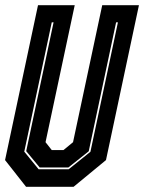

<svg xmlns="http://www.w3.org/2000/svg" viewBox="-22 -720 556 740"><path d="M78.5 0 -2.5 -103 124.5 -700H266L153.5 -172L177.5 -141.5H222.5L259.5 -172L372 -700H513.5L386.5 -103L261.5 0ZM127 -67.5H242.5L326.5 -135L432.5 -634H425.5L320 -137L241.5 -74.5H131L79 -137.5L184.5 -634H177.5L71.5 -135.5Z"/></svg>

Font: Tourney Condensed ExtraBold
Style: Italic
Weight: 800
Width: 3
Italic angle: -12°
Designer: Tyler Finck
Foundry: Etcetera Type Co
Version: Version 1.010; ttfautohint (v1.8.3)